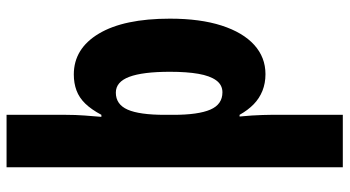

<svg xmlns="http://www.w3.org/2000/svg" viewBox="-254 -546 1040 571"><g transform="rotate(-90 265.5 -260.0)"><path d="M496 -274Q496 -184 475.5 -120.5Q455 -57 418 -23.5Q381 10 331 10Q304 10 281.5 1Q259 -8 241.5 -25Q224 -42 210 -67H205Q207 -48 208 -30.5Q209 -13 209.5 1Q210 15 210 25V240H54V-760H210V-583Q210 -555 208 -528Q206 -501 204 -478H210Q226 -508 243.5 -526Q261 -544 282.5 -552Q304 -560 330 -560Q407 -560 451.5 -485.5Q496 -411 496 -274ZM338 -274Q338 -355 323 -395Q308 -435 276 -435Q241 -435 225.5 -400Q210 -365 210 -289V-264Q210 -190 225.5 -154Q241 -118 277 -118Q299 -118 312.5 -136.5Q326 -155 332 -189.5Q338 -224 338 -274Z"/></g></svg>

Font: Noto Sans Display Condensed ExtraBold
Style: Regular
Weight: 800
Width: 3
Designer: Monotype Design Team
Foundry: Monotype Imaging Inc.
Version: Version 2.003